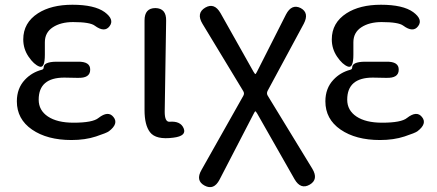

<svg xmlns="http://www.w3.org/2000/svg" viewBox="-20 -577 1841 809"><path d="M281 13Q179 13 115 -31Q51 -75 51 -150Q51 -205 85 -241Q114 -272 156 -283Q164 -285 164 -293Q164 -316 216 -317H308Q361 -318 360 -283Q360 -247 307 -249H303Q277 -250 251 -250Q143 -250 143 -157Q143 -112 182 -86Q221 -60 290 -60Q371 -60 395 -80Q436 -112 458 -84Q481 -56 439 -24Q430 -17 384.5 -2Q339 13 281 13ZM169 -346Q169 -288 146 -296.5Q123 -305 100.5 -338Q78 -371 78 -411Q78 -481 140 -521Q196 -557 285 -557Q378 -557 421 -526Q463 -495 442 -467Q421 -438 379 -469Q359 -484 288 -484Q236 -484 202.5 -462Q169 -440 169 -399Z M612 -20Q589 -50 589 -113V-491Q589 -543 635 -543Q681 -542 680 -490L674 -106Q674 -63 694 -64Q741 -68 754 -36Q767 -4 711 3Q637 13 612 -20Z M905 180Q881 226 842 205Q803 184 829 139L1005 -173Q1011 -183 1005 -193L833 -477Q806 -522 845 -545Q883 -567 909 -522L1048 -275Q1054 -265 1056 -265Q1058 -265 1063 -275L1185 -516Q1209 -562 1247 -543Q1284 -523 1260 -477L1108 -195Q1102 -184 1108 -174L1296 134Q1323 179 1285 201Q1247 223 1221 178L1064 -98Q1058 -108 1056 -108Q1054 -108 1049 -98Z M1581 13Q1479 13 1415 -31Q1351 -75 1351 -150Q1351 -205 1385 -241Q1414 -272 1456 -283Q1464 -285 1464 -293Q1464 -316 1516 -317H1608Q1661 -318 1660 -283Q1660 -247 1607 -249H1603Q1577 -250 1551 -250Q1443 -250 1443 -157Q1443 -112 1482 -86Q1521 -60 1590 -60Q1671 -60 1695 -80Q1736 -112 1758 -84Q1781 -56 1739 -24Q1730 -17 1684.5 -2Q1639 13 1581 13ZM1469 -346Q1469 -288 1446 -296.5Q1423 -305 1400.5 -338Q1378 -371 1378 -411Q1378 -481 1440 -521Q1496 -557 1585 -557Q1678 -557 1721 -526Q1763 -495 1742 -467Q1721 -438 1679 -469Q1659 -484 1588 -484Q1536 -484 1502.5 -462Q1469 -440 1469 -399Z"/></svg>

Font: Resource Han Rounded CN
Style: Regular
Weight: 400
Designer: Cyano Hao (round all glyphs); Ryoko NISHIZUKA  (kana, bopomofo & ideographs); Paul D. Hunt (Latin, Greek & Cyrillic); Sa
Foundry: Cyano Hao
Version: 0.990